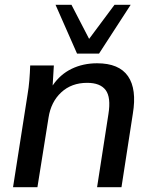

<svg xmlns="http://www.w3.org/2000/svg" viewBox="-20 -775 633 795"><path d="M34 0ZM34 0 94 -383Q99 -412 101.5 -442.5Q104 -473 105 -504H203L198 -421Q229 -467 276.5 -490Q324 -513 382 -513Q473 -513 510 -459.5Q547 -406 530 -304L483 0H382L429 -303Q440 -372 417.5 -402Q395 -432 341 -432Q276 -432 233.5 -392.5Q191 -353 181 -288L135 0ZM299 -553 210 -755H276L349 -614L454 -755H521L390 -553Z"/></svg>

Font: Winston Medium
Style: Italic
Weight: 500
Italic angle: -9°
Designer: Original fonts by Vernon Adams / Changes by Cristiano Sobral
Foundry: Original fonts by Vernon Adams / Changes by Cristiano Sobral
Version: Version 2.503;July 17, 2020;FontCreator 13.0.0.2655 64-bit